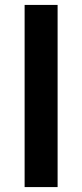

<svg xmlns="http://www.w3.org/2000/svg" viewBox="-20 -760 334 780"><path d="M80 0V-740H214V0Z"/></svg>

Font: Encode Sans Semi Expanded SemiBold
Style: Regular
Weight: 600
Width: 6
Designer: Multiple Designers
Foundry: Impallari Type
Version: Version 3.000; ttfautohint (v1.8.3) -l 8 -r 50 -G 200 -x 14 